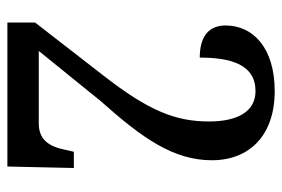

<svg xmlns="http://www.w3.org/2000/svg" viewBox="-142 -622 764 520"><g transform="rotate(90 240.0 -362.0)"><path d="M41 0H431L435 -180H391L386 -158C377 -113 359 -85 314 -85H118L254 -253C356 -367 414 -451 414 -554C414 -656 346 -724 227 -724C108 -724 49 -664 49 -591C49 -537 90 -521 136 -521C136 -606 155 -672 227 -672C281 -672 309 -625 309 -546C309 -454 279 -381 183 -258L41 -75Z"/></g></svg>

Font: Noto Serif Ethiopic Condensed Medium
Style: Regular
Weight: 500
Width: 3
Designer: Monotype Design Team
Foundry: Monotype Imaging Inc.
Version: Version 2.102